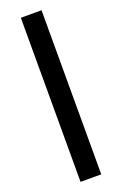

<svg xmlns="http://www.w3.org/2000/svg" viewBox="-196 -849 735 1159"><g transform="rotate(-20 172.0 -269.0)"><path d="M239 258V-796H106V258Z"/></g></svg>

Font: Perun SemiBold
Style: Regular
Weight: 600
Foundry: Copyright (c) Stefan Peev, Context Ltd, 2016
Version: Version 1.089